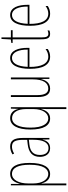

<svg xmlns="http://www.w3.org/2000/svg" viewBox="830 -1526 928 2628"><g transform="rotate(-90 1294.0 -212.0)"><path d="M228 -537C143 -537 110 -472 93 -404H91L90 -527H71V232H97V-37C97 -69 96 -95 95 -107H98C111 -53 146 10 225 10C317 10 378 -75 378 -270C378 -450 326 -537 228 -537ZM227 -512C313 -512 353 -424 353 -270C353 -79 294 -15 226 -15C152 -15 97 -98 97 -219V-292C97 -416 145 -512 227 -512Z M600 -537C566 -537 527 -525 495 -505L506 -483C543 -505 576 -512 600 -512C667 -512 694 -475 694 -355V-304L633 -297C523 -284 461 -234 461 -129C461 -57 496 10 580 10C656 10 684 -43 696 -93H698L699 0H720V-358C720 -489 684 -537 600 -537ZM632 -274 695 -281V-220C695 -97 664 -12 580 -12C522 -12 487 -54 487 -129C487 -217 533 -263 632 -274Z M1115 -30V232H1141V-527H1121L1118 -427H1116C1104 -488 1063 -537 992 -537C889 -537 835 -435 835 -259C835 -82 889 10 987 10C1057 10 1096 -40 1115 -110H1118C1116 -81 1115 -45 1115 -30ZM987 -15C915 -15 861 -91 861 -259C861 -417 906 -511 992 -511C1067 -511 1115 -437 1115 -323V-213C1115 -99 1063 -15 987 -15Z M1548 -527H1522V-228C1522 -82 1472 -15 1396 -15C1338 -15 1306 -60 1306 -167V-527H1280V-159C1280 -45 1316 10 1394 10C1479 10 1511 -54 1525 -112H1527L1528 0H1548Z M1814 -537C1713 -537 1666 -429 1666 -264C1666 -94 1718 10 1833 10C1874 10 1909 -3 1937 -22V-52C1902 -27 1868 -15 1833 -15C1738 -15 1691 -106 1692 -273H1953V-301C1953 -421 1919 -537 1814 -537ZM1814 -512C1897 -512 1930 -414 1929 -297H1693C1699 -442 1744 -512 1814 -512Z M2146 -14C2106 -14 2096 -44 2096 -108V-503H2195V-527H2096V-656H2075L2068 -528L2020 -521V-503H2070V-112C2070 -32 2084 10 2145 10C2164 10 2178 6 2191 0V-25C2181 -19 2163 -14 2146 -14Z M2403 -537C2302 -537 2255 -429 2255 -264C2255 -94 2307 10 2422 10C2463 10 2498 -3 2526 -22V-52C2491 -27 2457 -15 2422 -15C2327 -15 2280 -106 2281 -273H2542V-301C2542 -421 2508 -537 2403 -537ZM2403 -512C2486 -512 2519 -414 2518 -297H2282C2288 -442 2333 -512 2403 -512Z"/></g></svg>

Font: Noto Sans Malayalam ExtraCondensed Thin
Style: Regular
Weight: 100
Width: 2
Designer: Jelle Bosma - Monotype Design Team
Foundry: Monotype Imaging Inc.
Version: Version 2.104